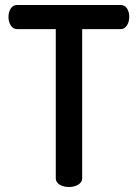

<svg xmlns="http://www.w3.org/2000/svg" viewBox="-20 -751 553 771"><path d="M49 -731H464Q481 -731 490 -717Q499 -703 499 -684Q499 -663 489.5 -648.5Q480 -634 464 -634H310V-35Q310 -19 294 -9.5Q278 0 257 0Q235 0 219.5 -9.5Q204 -19 204 -35V-634H49Q33 -634 23.5 -648.5Q14 -663 14 -683Q14 -702 23 -716.5Q32 -731 49 -731Z"/></svg>

Font: Dosis
Style: SemiBold
Weight: 600
Designer: Edgar Tolentino, Pablo Impallari, Igino Marini
Foundry: Edgar Tolentino, Pablo Impallari, Igino Marini
Version: Version 1.007